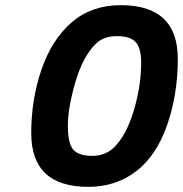

<svg xmlns="http://www.w3.org/2000/svg" viewBox="-20 -712 709 744"><path d="M423 -142Q470 -189 498.5 -284Q527 -379 527 -470Q527 -525 506 -548.5Q485 -572 433 -572Q381 -572 351 -542Q301 -493 272 -393.5Q243 -294 243 -224.5Q243 -155 264.5 -131.5Q286 -108 337.5 -108Q389 -108 423 -142ZM322 12Q101 12 101 -196Q101 -327 141 -443Q181 -559 258 -625.5Q335 -692 448 -692Q669 -692 669 -484Q669 -347 628 -228.5Q587 -110 508.5 -49Q430 12 322 12Z"/></svg>

Font: Titillium Web
Style: Bold Italic
Weight: 700
Italic angle: -13°
Version: Version 1.002;PS 57.000;hotconv 1.0.70;makeotf.lib2.5.55311